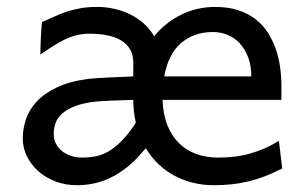

<svg xmlns="http://www.w3.org/2000/svg" viewBox="-20 -528 892 560"><path d="M712.9 -305.2Q712.9 -336.4 703.9 -360.6Q694.8 -384.8 679.4 -401.4Q664.1 -418 643.8 -426.3Q623.5 -434.6 600.6 -434.6Q546.9 -434.6 509 -403.1Q471.2 -371.6 459 -305.2ZM376 -170.9Q372.6 -186 370.6 -202.6Q368.7 -219.2 368.7 -236.8Q359.4 -236.3 342.8 -235.8Q326.2 -235.4 307.6 -234.6Q289.1 -233.9 271.2 -232.7Q253.4 -231.4 241.7 -229.5Q210.9 -224.1 190.9 -215.1Q170.9 -206.1 158.7 -194.3Q146.5 -182.6 141.6 -168Q136.7 -153.3 136.7 -136.7Q136.7 -122.1 142.8 -109.6Q148.9 -97.2 159.9 -88.1Q170.9 -79.1 186 -73.7Q201.2 -68.4 219.7 -68.4Q238.3 -68.4 256.3 -71.5Q274.4 -74.7 292.5 -84.2Q310.5 -93.8 329.3 -111.6Q348.1 -129.4 368.7 -158.7Q371.1 -161.6 372.6 -164.3Q374 -167 376 -170.9ZM454.1 -236.8Q455.6 -193.8 468.5 -162.1Q481.4 -130.4 502.9 -109.6Q524.4 -88.9 553.2 -78.6Q582 -68.4 615.2 -68.4Q638.7 -68.4 661.1 -70.8Q683.6 -73.2 705.6 -79.1Q727.5 -85 749.3 -94.2Q771 -103.5 793.5 -117.2L803.2 -36.6Q777.3 -23.4 753.4 -14.2Q729.5 -4.9 705.3 1Q681.2 6.8 656.2 9.5Q631.3 12.2 603 12.2Q572.8 12.2 544.2 5.4Q515.6 -1.5 490 -14.9Q464.4 -28.3 442.9 -48.6Q421.4 -68.8 405.3 -95.7Q399.9 -89.4 394.3 -83.3Q388.7 -77.1 383.3 -70.8Q361.8 -47.9 339.6 -32Q317.4 -16.1 295.2 -6.3Q272.9 3.4 250.2 7.8Q227.5 12.2 205.1 12.2Q170.4 12.2 141.4 1Q112.3 -10.3 91.3 -29.1Q70.3 -47.9 58.3 -72.5Q46.4 -97.2 46.4 -124.5Q46.4 -152.3 55.7 -180.2Q64.9 -208 86.9 -231.7Q108.9 -255.4 145.5 -272.9Q182.1 -290.5 236.8 -297.9Q249.5 -299.3 268.8 -300.5Q288.1 -301.8 307.9 -302.5Q327.6 -303.2 344.5 -304Q361.3 -304.7 368.7 -305.2V-346.7Q368.7 -368.7 359.1 -384.5Q349.6 -400.4 332.8 -410.4Q315.9 -420.4 292.5 -425Q269 -429.7 241.7 -429.7Q222.2 -429.7 205.3 -425.8Q188.5 -421.9 171.6 -414.1Q154.8 -406.2 137 -395Q119.1 -383.8 97.7 -368.7Q97.7 -376.5 98.1 -389.4Q98.6 -402.3 99.1 -416.3Q99.6 -430.2 100.6 -443.1Q101.6 -456.1 102.5 -463.9Q121.6 -471.7 138.7 -479.7Q155.8 -487.8 174.3 -493.9Q192.9 -500 214.4 -503.9Q235.8 -507.8 263.7 -507.8Q288.6 -507.8 312.7 -502.4Q336.9 -497.1 358.6 -486.6Q380.4 -476.1 398.7 -460Q417 -443.8 429.7 -422.4Q462.9 -462.9 508.8 -485.4Q554.7 -507.8 607.9 -507.8Q645.5 -507.8 674.6 -498.3Q703.6 -488.8 725.1 -472.2Q746.6 -455.6 761 -433.1Q775.4 -410.6 784.4 -384.8Q793.5 -358.9 797.1 -331.1Q800.8 -303.2 800.8 -275.9V-236.8Z"/></svg>

Font: Andika Phon
Style: Regular
Weight: 400
Designer: Victor Gaultney, Annie Olsen, Julie Remington, Don Collingsworth, Eric Hays, Becca Hirsbrunner
Foundry: SIL International
Version: Version 5.000